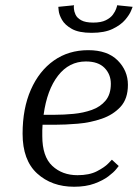

<svg xmlns="http://www.w3.org/2000/svg" viewBox="-20 -701 525 731"><path d="M432 -69Q432 -69 422.5 -57Q413 -45 392.5 -29.5Q372 -14 339.5 -2Q307 10 262 10Q177 10 121.5 -40.5Q66 -91 66 -192Q66 -288 97.5 -359.5Q129 -431 185 -470.5Q241 -510 316 -510Q389 -510 428 -471Q467 -432 467 -378Q467 -325 439 -294.5Q411 -264 367.5 -249Q324 -234 276 -230Q228 -226 187 -226H142Q141 -216 141 -205Q141 -194 141 -183Q141 -105 179 -69.5Q217 -34 275 -34Q320 -34 349 -49Q378 -64 392 -78.5Q406 -93 406 -93ZM307 -467Q243 -467 201 -413Q159 -359 146 -264H189Q223 -264 260 -267.5Q297 -271 329.5 -282.5Q362 -294 382 -318Q402 -342 402 -382Q402 -418 378 -442.5Q354 -467 307 -467ZM335 -615Q365 -615 383 -624Q401 -633 410 -645.5Q419 -658 422 -667Q425 -676 425 -676L426 -681L485 -675Q485 -675 479 -660Q473 -645 456.5 -625.5Q440 -606 409 -591Q378 -576 329 -576Q280 -576 253.5 -591Q227 -606 216 -625.5Q205 -645 203.5 -660Q202 -675 202 -675L262 -681L261 -676Q261 -676 261.5 -667Q262 -658 267.5 -645.5Q273 -633 289 -624Q305 -615 335 -615Z"/></svg>

Font: Arsenal SC
Style: Italic
Weight: 400
Italic angle: -9.10001°
Designer: Andrij Shevchenko
Foundry: Stairsfor
Version: Version 2.001; ttfautohint (v1.8.4.7-5d5b)